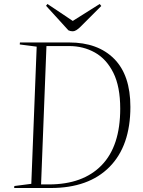

<svg xmlns="http://www.w3.org/2000/svg" viewBox="-20 -943 717 963"><path d="M51 0 52 -10 137 -21 164 -709 79 -720 80 -730H327Q471 -730 552.5 -648Q634 -566 634 -407Q634 -212 529.5 -106Q425 0 234 0ZM186 -18H225Q396 -18 489.5 -114Q583 -210 583 -398Q583 -509 548.5 -578Q514 -647 456 -679.5Q398 -712 327 -712H213ZM211 -914 218 -923 345 -838 480 -923 488 -913 384 -809Q361 -786 345 -786Q333 -786 323 -791Z"/></svg>

Font: Literata 72pt ExtraLight
Style: Italic
Weight: 200
Italic angle: -2°
Designer: Latin by Veronika Burian and Jose Scaglione. Greek by Irene Vlachou. Cyrillic by Vera Evstafieva
Foundry: TypeTogether
Version: Version 3.002